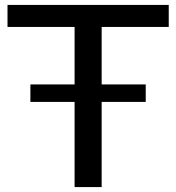

<svg xmlns="http://www.w3.org/2000/svg" viewBox="-20 -760 716 780"><path d="M283 0V-650.5H10.5V-740H665.5V-650.5H393V0ZM103.5 -346V-417H572V-346Z"/></svg>

Font: Encode Sans Expanded Medium
Style: Regular
Weight: 500
Width: 7
Designer: Multiple Designers
Foundry: Impallari Type
Version: Version 3.000; ttfautohint (v1.8.3) -l 8 -r 50 -G 200 -x 14 